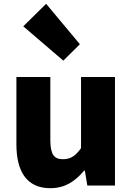

<svg xmlns="http://www.w3.org/2000/svg" viewBox="-20 -973 694 1007"><path d="M244 14C321 14 374 -22 421 -78H425L438 0H583V-569H405V-196C375 -154 350 -138 310 -138C265 -138 244 -161 244 -239V-569H66V-217C66 -75 119 14 244 14ZM312 -655 399 -741 222 -953 102 -835Z"/></svg>

Font: Noto Sans CJK HK Black
Style: Regular
Weight: 900
Designer: Ryoko NISHIZUKA 西塚涼子 (kana, bopomofo & ideographs); Paul D. Hunt (Latin, Greek & Cyrillic); Sandoll Communications 산돌커뮤니
Foundry: Adobe
Version: Version 2.004;hotconv 1.0.118;makeotfexe 2.5.65603